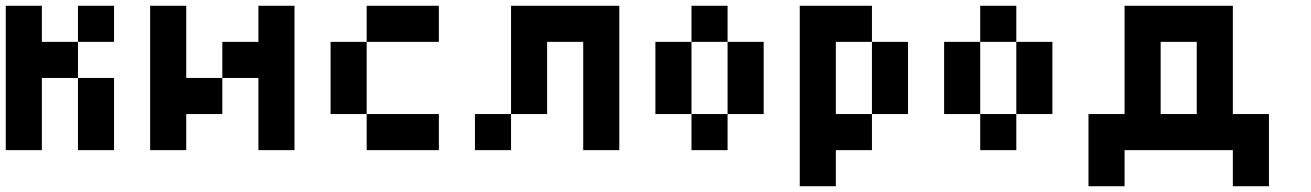

<svg xmlns="http://www.w3.org/2000/svg" viewBox="-20 -520 4540 665"><path d="M125 0H0V-500H125V-375H250V-250H125ZM250 -375V-500H375V-375ZM375 0H250V-250H375Z M625 -125V0H500V-500H625V-250H750V-125ZM1000 0H875V-250H750V-375H875V-500H1000Z M1250 -375V-500H1500V-375ZM1250 -125H1125V-375H1250ZM1250 0V-125H1500V0Z M1875 -125H1750V-500H2125V0H2000V-375H1875ZM1750 -125V0H1625V-125Z M2375 -375V-500H2500V-375ZM2375 -125H2250V-375H2375ZM2625 -125H2500V-375H2625ZM2500 -125V0H2375V-125Z M3000 -125V0H2875V125H2750V-500H3000V-375H2875V-125ZM3125 -125H3000V-375H3125Z M3375 -375V-500H3500V-375ZM3375 -125H3250V-375H3375ZM3625 -125H3500V-375H3625ZM3500 -125V0H3375V-125Z M4250 -125H4375V125H4250V0H3875V125H3750V-125H3875V-500H4250ZM4000 -125H4125V-375H4000Z"/></svg>

Font: Tiny5
Style: Regular
Weight: 400
Designer: Stefan Schmidt
Foundry: Made with Bits'n'Picas by Kreative Software
Version: Version 1.002; ttfautohint (v1.8.4.7-5d5b)